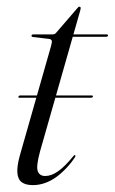

<svg xmlns="http://www.w3.org/2000/svg" viewBox="-20 -530 334 558"><path d="M33.5 -249Q34 -250.5 35.2 -251.5Q36.5 -252.5 37.5 -252.5H247Q248.5 -252.5 249.5 -251.5Q250.5 -250.5 250 -249Q248.5 -246 245.5 -246H36.5Q32.5 -246 33.5 -249ZM122 -417 75 -422.5Q73 -423 72.2 -424Q71.5 -425 71.5 -426.5Q71.5 -428 73 -429Q74.5 -430 76.5 -430H131Q135 -430 137.5 -430.8Q140 -431.5 142.5 -434L205 -506.5Q206 -508 207.5 -509.2Q209 -510.5 211 -510.5Q212.5 -510.5 213.5 -509.5Q214.5 -508.5 214.5 -506.5Q214.5 -505 214 -503Q213.5 -501 212.5 -497L96.5 -90.5Q84.5 -46.5 89.8 -32.5Q95 -18.5 111.5 -18.5Q129.5 -18.5 149.2 -32.5Q169 -46.5 192.5 -75.5Q194.5 -78 196 -79Q197.5 -80 198 -79Q199.5 -78.5 199.2 -76.8Q199 -75 197.5 -72.5Q185.5 -54.5 171.2 -39.8Q157 -25 141.8 -14.2Q126.5 -3.5 109.8 2.2Q93 8 75.5 8Q55 8 43.5 -0.2Q32 -8.5 30.5 -27.5Q29 -46.5 37.5 -77.5L128 -395Q131.5 -407 130.5 -411.5Q129.5 -416 122 -417ZM176.5 -423 180 -430H290Q294 -430 294 -427Q294 -425 292 -424Q290 -423 286.5 -423Z"/></svg>

Font: Fraunces 120pt Light
Style: Italic
Weight: 300
Italic angle: -16°
Version: Version 1.000;[b76b70a41]